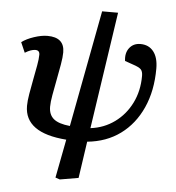

<svg xmlns="http://www.w3.org/2000/svg" viewBox="-60 -748 945 1032"><g transform="rotate(5 412.5 -232.0)"><path d="M301 228 277 220 317 12Q91 -5 91 -151Q91 -177 97.5 -215.5Q104 -254 112 -295Q120 -336 126.5 -372Q133 -408 133 -430Q133 -454 110 -454Q86 -454 54 -434L30 -489Q55 -508 95.5 -521.5Q136 -535 168 -535Q260 -535 260 -454Q260 -428 253 -388Q246 -348 237.5 -304Q229 -260 222 -221Q215 -182 215 -157Q215 -114 242 -91.5Q269 -69 330 -63L449 -692H535L441 -61Q514 -70 571 -111.5Q628 -153 660.5 -218.5Q693 -284 693 -365Q693 -389 682.5 -400Q672 -411 638 -422L595 -437Q589 -480 610.5 -507.5Q632 -535 670 -535Q715 -535 740.5 -502.5Q766 -470 766 -411Q766 -291 724.5 -199Q683 -107 608 -52Q533 3 430 13L401 211Z"/></g></svg>

Font: Literata 7pt SemiBold
Style: Italic
Weight: 600
Italic angle: -2°
Designer: Latin by Veronika Burian and Jose Scaglione. Greek by Irene Vlachou. Cyrillic by Vera Evstafieva
Foundry: TypeTogether
Version: Version 3.002